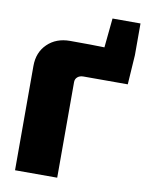

<svg xmlns="http://www.w3.org/2000/svg" viewBox="-92 -908 739 973"><g transform="rotate(10 277.5 -421.5)"><path d="M551 -843V-680L541 -528H313Q294 -528 282.5 -518Q271 -508 271 -492V0H54V-537Q54 -607 99 -650.5Q144 -694 215 -694Q333 -694 392 -692L407 -843Z"/></g></svg>

Font: Exo 2.0 Black
Style: Regular
Weight: 900
Designer: Natanael Gama
Version: Version 1.001;PS 001.001;hotconv 1.0.70;makeotf.lib2.5.58329